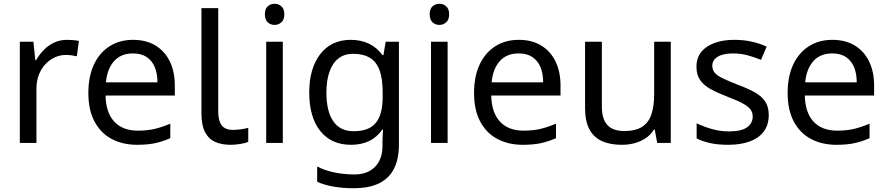

<svg xmlns="http://www.w3.org/2000/svg" viewBox="-20 -757 4701 1017"><path d="M335 -546Q350 -546 367.5 -544.5Q385 -543 398 -540L387 -459Q374 -462 358.5 -464Q343 -466 329 -466Q298 -466 270 -453Q242 -440 220 -416.5Q198 -393 185.5 -360Q173 -327 173 -286V0H85V-536H157L167 -438H171Q188 -468 212 -492.5Q236 -517 267 -531.5Q298 -546 335 -546Z M685 -546Q754 -546 803.5 -516Q853 -486 879.5 -431.5Q906 -377 906 -304V-251H539Q541 -160 585.5 -112.5Q630 -65 710 -65Q761 -65 800.5 -74.5Q840 -84 882 -102V-25Q841 -7 801 1.5Q761 10 706 10Q630 10 571.5 -21Q513 -52 480.5 -113.5Q448 -175 448 -264Q448 -352 477.5 -415Q507 -478 560.5 -512Q614 -546 685 -546ZM684 -474Q621 -474 584.5 -433.5Q548 -393 541 -321H814Q814 -367 800 -401Q786 -435 757.5 -454.5Q729 -474 684 -474Z M1200 10Q1156 10 1121.5 -4.5Q1087 -19 1067 -55.5Q1047 -92 1047 -157V-714H1136V-165Q1136 -117 1154.5 -93Q1173 -69 1213 -69Q1235 -69 1258.5 -72.5Q1282 -76 1295 -80V-6Q1281 1 1253.5 5.5Q1226 10 1200 10Z M1478 -536V0H1390V-536ZM1435 -737Q1455 -737 1470.5 -723.5Q1486 -710 1486 -681Q1486 -653 1470.5 -639Q1455 -625 1435 -625Q1413 -625 1398 -639Q1383 -653 1383 -681Q1383 -710 1398 -723.5Q1413 -737 1435 -737Z M1838 -546Q1891 -546 1933.5 -526Q1976 -506 2006 -465H2011L2023 -536H2093V9Q2093 85 2067 136.5Q2041 188 1988 214Q1935 240 1853 240Q1795 240 1746.5 231.5Q1698 223 1660 206V125Q1698 145 1749 156Q1800 167 1858 167Q1927 167 1966.5 126.5Q2006 86 2006 16V-5Q2006 -17 2007 -39.5Q2008 -62 2009 -71H2005Q1977 -30 1935.5 -10Q1894 10 1839 10Q1735 10 1676.5 -63Q1618 -136 1618 -267Q1618 -395 1676.5 -470.5Q1735 -546 1838 -546ZM1850 -472Q1805 -472 1773.5 -448Q1742 -424 1725.5 -378Q1709 -332 1709 -266Q1709 -167 1745.5 -114.5Q1782 -62 1852 -62Q1893 -62 1922 -72.5Q1951 -83 1970 -105.5Q1989 -128 1998 -163Q2007 -198 2007 -246V-267Q2007 -340 1990.5 -385Q1974 -430 1939 -451Q1904 -472 1850 -472Z M2351 -536V0H2263V-536ZM2308 -737Q2328 -737 2343.5 -723.5Q2359 -710 2359 -681Q2359 -653 2343.5 -639Q2328 -625 2308 -625Q2286 -625 2271 -639Q2256 -653 2256 -681Q2256 -710 2271 -723.5Q2286 -737 2308 -737Z M2728 -546Q2797 -546 2846.5 -516Q2896 -486 2922.5 -431.5Q2949 -377 2949 -304V-251H2582Q2584 -160 2628.5 -112.5Q2673 -65 2753 -65Q2804 -65 2843.5 -74.5Q2883 -84 2925 -102V-25Q2884 -7 2844 1.5Q2804 10 2749 10Q2673 10 2614.5 -21Q2556 -52 2523.5 -113.5Q2491 -175 2491 -264Q2491 -352 2520.5 -415Q2550 -478 2603.5 -512Q2657 -546 2728 -546ZM2727 -474Q2664 -474 2627.5 -433.5Q2591 -393 2584 -321H2857Q2857 -367 2843 -401Q2829 -435 2800.5 -454.5Q2772 -474 2727 -474Z M3533 -536V0H3461L3448 -71H3444Q3427 -43 3400 -25Q3373 -7 3341 1.5Q3309 10 3274 10Q3210 10 3166.5 -10.5Q3123 -31 3101 -74Q3079 -117 3079 -185V-536H3168V-191Q3168 -127 3197 -95Q3226 -63 3287 -63Q3347 -63 3381.5 -85.5Q3416 -108 3430.5 -151.5Q3445 -195 3445 -257V-536Z M4052 -148Q4052 -96 4026 -61Q4000 -26 3952 -8Q3904 10 3838 10Q3782 10 3741.5 1Q3701 -8 3670 -24V-104Q3702 -88 3747.5 -74.5Q3793 -61 3840 -61Q3907 -61 3937 -82.5Q3967 -104 3967 -140Q3967 -160 3956 -176Q3945 -192 3916.5 -208Q3888 -224 3835 -244Q3783 -264 3746 -284Q3709 -304 3689 -332Q3669 -360 3669 -404Q3669 -472 3724.5 -509Q3780 -546 3870 -546Q3919 -546 3961.5 -536.5Q4004 -527 4041 -510L4011 -440Q3977 -454 3940 -464Q3903 -474 3864 -474Q3810 -474 3781.5 -456.5Q3753 -439 3753 -409Q3753 -387 3766 -371.5Q3779 -356 3809.5 -341.5Q3840 -327 3891 -307Q3942 -288 3978 -268Q4014 -248 4033 -219.5Q4052 -191 4052 -148Z M4389 -546Q4458 -546 4507.5 -516Q4557 -486 4583.5 -431.5Q4610 -377 4610 -304V-251H4243Q4245 -160 4289.5 -112.5Q4334 -65 4414 -65Q4465 -65 4504.5 -74.5Q4544 -84 4586 -102V-25Q4545 -7 4505 1.5Q4465 10 4410 10Q4334 10 4275.5 -21Q4217 -52 4184.5 -113.5Q4152 -175 4152 -264Q4152 -352 4181.5 -415Q4211 -478 4264.5 -512Q4318 -546 4389 -546ZM4388 -474Q4325 -474 4288.5 -433.5Q4252 -393 4245 -321H4518Q4518 -367 4504 -401Q4490 -435 4461.5 -454.5Q4433 -474 4388 -474Z"/></svg>

Font: umalayalam85
Style: Book
Weight: 400
Designer: Jelle Bosma - Monotype Design Team
Foundry: Monotype Imaging Inc.
Version: Version 2.003